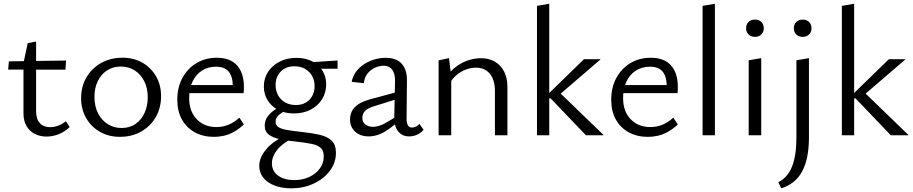

<svg xmlns="http://www.w3.org/2000/svg" viewBox="-20 -737 4974 1046"><path d="M233.9 7Q198.1 7 169.2 -7.8Q140.3 -22.5 124.1 -50.9Q107.9 -79.2 107.9 -119.6V-393.7L131 -502L176.7 -510.8V-131.4Q176.7 -88.3 197 -66.2Q217.2 -44.2 252.4 -44.2Q273.7 -44.2 295.8 -51.8Q317.8 -59.5 339 -76.6L359.4 -44.3Q330.8 -17.6 298.2 -5.3Q265.5 7 233.9 7ZM336.6 -357.3 24.4 -357.9 28.5 -402.8 340 -407.2Z M633 8.5Q572.2 8.5 524.4 -18.9Q476.6 -46.2 449.3 -93.8Q421.9 -141.5 421.9 -202.1Q421.9 -266.5 451.4 -316.2Q480.8 -365.9 531.9 -394.3Q583 -422.6 647.5 -422.6Q708.3 -422.6 755.5 -395.6Q802.7 -368.5 830.1 -321.4Q857.5 -274.3 857.5 -213.1Q857.5 -149.3 828.6 -99Q799.6 -48.8 749 -20.2Q698.5 8.5 633 8.5ZM642.3 -39.7Q687.3 -39.7 719.3 -62.5Q751.3 -85.2 768.1 -123.1Q784.9 -161 784.9 -206Q784.9 -257.6 765.5 -295.4Q746.2 -333.2 713.2 -353.8Q680.2 -374.5 638.2 -374.5Q594.2 -374.5 561.7 -352.5Q529.2 -330.5 511.9 -293.4Q494.5 -256.3 494.5 -209.7Q494.5 -158.1 514.1 -119.8Q533.7 -81.5 567.3 -60.6Q600.8 -39.7 642.3 -39.7Z M1145.6 8.6Q1087.1 8.6 1041.9 -15.9Q996.7 -40.4 971.3 -85.5Q945.9 -130.7 945.9 -193.1Q945.9 -261.9 974.4 -313.6Q1003 -365.3 1051.4 -393.8Q1099.9 -422.4 1161 -422.4Q1234.7 -422.4 1271.8 -380.3Q1308.8 -338.2 1308.8 -264.6Q1308.8 -256.5 1308.6 -247.5Q1308.5 -238.4 1307.2 -229.8H1248.4V-265.2Q1248.4 -319.4 1226.2 -346.5Q1204.1 -373.6 1156.5 -373.6Q1113.4 -373.6 1080.3 -352.5Q1047.2 -331.3 1028.9 -292.9Q1010.6 -254.5 1010.6 -202.4Q1010.6 -130.1 1051.9 -87.5Q1093.1 -44.8 1159 -44.8Q1192.9 -44.8 1223.9 -57Q1254.8 -69.2 1284 -95.9L1308.7 -59.1Q1281.8 -33.7 1254.5 -18.7Q1227.1 -3.6 1200 2.5Q1172.9 8.6 1145.6 8.6ZM984.5 -229.8 993.1 -273.4H1297.8V-229.8Z M1566.3 289Q1516.2 289 1476.7 274.1Q1437.3 259.3 1414.8 231.6Q1392.4 204 1392.4 166.7Q1392.4 119.7 1432.8 73.2Q1473.1 26.7 1555.9 -8L1576.1 14.9Q1516.5 45 1489 80.6Q1461.5 116.3 1461.5 152.9Q1461.5 195.6 1495.2 219.9Q1528.9 244.2 1582.8 244.2Q1628.1 244.2 1664.6 227.2Q1701.1 210.1 1722.4 180.9Q1743.8 151.7 1743.8 116.2Q1743.8 84.1 1727.5 68.9Q1711.1 53.8 1677 46.7Q1642.8 39.6 1588.2 33.9Q1544.3 29.6 1506.1 21.8Q1468 13.9 1445.1 -3.3Q1422.2 -20.5 1422.2 -51.9Q1422.2 -76.5 1433.7 -95.6Q1445.2 -114.7 1466.5 -131.3Q1487.8 -147.8 1517.3 -163.8L1543.1 -139.6Q1517.7 -126.4 1499.6 -110.9Q1481.4 -95.5 1481.4 -73.8Q1481.4 -54.9 1496.8 -44.6Q1512.2 -34.4 1543.9 -28.9Q1575.6 -23.4 1624.1 -18.1Q1679.2 -12.4 1721.1 -2.8Q1763 6.9 1786.6 29.1Q1810.2 51.2 1810.2 95.2Q1810.2 149.6 1776.9 193.8Q1743.5 238 1688.2 263.5Q1632.9 289 1566.3 289ZM1581.2 -119Q1532.8 -119 1495.8 -138.1Q1458.7 -157.3 1438.1 -190.4Q1417.4 -223.5 1417.4 -265.8Q1417.4 -311.2 1440.9 -346.4Q1464.4 -381.6 1504.2 -401.6Q1544.1 -421.7 1594.5 -421.7Q1666.8 -421.7 1711.9 -381.4Q1756.9 -341.1 1756.9 -277.3Q1756.9 -232.2 1734.4 -196.1Q1711.8 -160.1 1672.1 -139.5Q1632.4 -119 1581.2 -119ZM1591.2 -164.8Q1622.6 -164.8 1645.4 -177.8Q1668.1 -190.8 1681 -214Q1693.9 -237.3 1693.9 -266.5Q1693.9 -315 1663.2 -345.4Q1632.6 -375.9 1583.5 -375.9Q1538.4 -375.9 1510 -347.7Q1481.5 -319.5 1481.5 -272.8Q1481.5 -241.8 1495.4 -217.2Q1509.3 -192.6 1534.3 -178.7Q1559.2 -164.8 1591.2 -164.8ZM1664.9 -362.5 1654.6 -396.6 1819.1 -407.5V-362.5Z M2209 6Q2171 6 2149 -21.5Q2127 -49 2128 -101L2132 -290Q2133 -321 2125.5 -340.5Q2118 -360 2104 -369.5Q2090 -379 2070 -379Q2049 -379 2025 -369Q2001 -359 1983.5 -338Q1966 -317 1962 -284L1896 -291Q1901 -320 1918 -344Q1935 -368 1961 -385.5Q1987 -403 2018 -412.5Q2049 -422 2081 -422Q2141 -422 2169.5 -388.5Q2198 -355 2197 -298L2195 -88Q2195 -66 2202.5 -54Q2210 -42 2224 -42Q2235 -42 2246 -47Q2257 -52 2265 -62L2288 -30Q2275 -14 2254 -4Q2233 6 2209 6ZM1988 6Q1943 6 1915 -19.5Q1887 -45 1887 -86Q1887 -110 1897 -131Q1907 -152 1931.5 -168.5Q1956 -185 2000 -197L2166 -242L2171 -206L2017 -158Q1979 -146 1966.5 -130Q1954 -114 1954 -96Q1954 -71 1971 -58.5Q1988 -46 2012 -46Q2042 -46 2078 -65.5Q2114 -85 2158 -116L2169 -92Q2126 -51 2081 -22.5Q2036 6 1988 6Z M2676.3 0V-240.3Q2676.3 -300.7 2649.2 -334.5Q2622.1 -368.4 2572.4 -368.4Q2546.1 -368.4 2517.4 -357.9Q2488.6 -347.3 2463.6 -325.1Q2438.5 -302.8 2420.4 -267.7L2396.7 -290.6Q2419.7 -336.2 2453.4 -364.7Q2487.1 -393.2 2525.3 -406.6Q2563.6 -420 2599.5 -420Q2642.9 -420 2675.5 -401.3Q2708 -382.6 2726.2 -347.7Q2744.4 -312.8 2744.4 -263.4V0ZM2369.5 0V-408.1L2426.1 -420.4L2438.3 -321.3V0Z M3172.2 0 2980 -200.8H2962.1V-220.5L3161.4 -414.5H3250.6V-412.5L3005 -201.4L3013.4 -247.9L3267.6 -2V0ZM2905.4 0V-705.1L2972.3 -716.6V0Z M3509.6 8.6Q3451.1 8.6 3405.9 -15.9Q3360.7 -40.4 3335.3 -85.5Q3309.9 -130.7 3309.9 -193.1Q3309.9 -261.9 3338.4 -313.6Q3367 -365.3 3415.4 -393.8Q3463.9 -422.4 3525 -422.4Q3598.7 -422.4 3635.8 -380.3Q3672.8 -338.2 3672.8 -264.6Q3672.8 -256.5 3672.6 -247.5Q3672.5 -238.4 3671.2 -229.8H3612.4V-265.2Q3612.4 -319.4 3590.2 -346.5Q3568.1 -373.6 3520.5 -373.6Q3477.4 -373.6 3444.3 -352.5Q3411.2 -331.3 3392.9 -292.9Q3374.6 -254.5 3374.6 -202.4Q3374.6 -130.1 3415.9 -87.5Q3457.1 -44.8 3523 -44.8Q3556.9 -44.8 3587.9 -57Q3618.8 -69.2 3648 -95.9L3672.7 -59.1Q3645.8 -33.7 3618.5 -18.7Q3591.1 -3.6 3564 2.5Q3536.9 8.6 3509.6 8.6ZM3348.5 -229.8 3357.1 -273.4H3661.8V-229.8Z M3807.6 0V-705L3874.8 -716.5V0Z M4058.8 0V-408.7L4127.1 -420.2V0ZM4093.2 -536.2Q4071.5 -536.2 4058.1 -549.3Q4044.7 -562.4 4044.7 -583Q4044.7 -604.1 4058.1 -617.2Q4071.5 -630.4 4093.2 -630.4Q4114.3 -630.4 4127.7 -617.2Q4141.1 -604.1 4141.1 -583Q4141.1 -562.4 4127.7 -549.3Q4114.3 -536.2 4093.2 -536.2Z M4318.8 10.9V-408.7L4387.1 -420.2V10.9Q4387.1 128.4 4350.2 196.6Q4313.4 264.9 4236.1 289L4220.1 255.5Q4270.5 230.8 4294.6 171.3Q4318.8 111.8 4318.8 10.9ZM4353.2 -536.2Q4331.5 -536.2 4318.1 -549.3Q4304.7 -562.4 4304.7 -583Q4304.7 -604.1 4318.1 -617.2Q4331.5 -630.4 4353.2 -630.4Q4374.3 -630.4 4387.7 -617.2Q4401.1 -604.1 4401.1 -583Q4401.1 -562.4 4387.7 -549.3Q4374.3 -536.2 4353.2 -536.2Z M4833.2 0 4641 -200.8H4623.1V-220.5L4822.4 -414.5H4911.6V-412.5L4666 -201.4L4674.4 -247.9L4928.6 -2V0ZM4566.4 0V-705.1L4633.3 -716.6V0Z"/></svg>

Font: Ysabeau
Style: Bold
Weight: 700
Designer: Christian Thalmann (Catharsis Fonts)
Version: Version 2.000;gftools[0.9.27.dev2+g8671c4b]